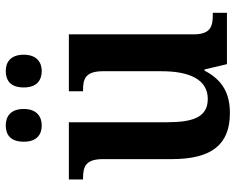

<svg xmlns="http://www.w3.org/2000/svg" viewBox="-94 -696 800 651"><g transform="rotate(-90 305.5 -370.0)"><path d="M391 -628C419 -628 446 -644 446 -689C446 -735 419 -750 391 -750C360 -750 335 -735 335 -689C335 -644 360 -628 391 -628ZM206 -628C235 -628 262 -644 262 -689C262 -735 235 -750 206 -750C176 -750 151 -735 151 -689C151 -644 176 -628 206 -628ZM248 10C311 10 359 -12 392 -76H396L414 0H588V-48H581C544 -48 515 -54 515 -113V-536H322V-488H325C363 -488 390 -481 390 -420V-222C390 -127 362 -65 296 -65C234 -65 217 -115 217 -204V-536H23V-488H26C70 -488 92 -477 92 -419V-187C92 -51 142 10 248 10Z"/></g></svg>

Font: Noto Serif Khmer SemiCondensed SemiBold
Style: Regular
Weight: 600
Width: 4
Designer: Danh Hong and the Monotype Design Team
Foundry: Monotype Imaging Inc.
Version: Version 2.004